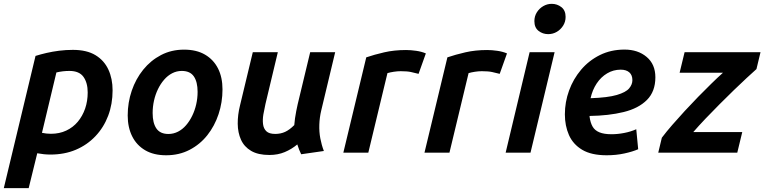

<svg xmlns="http://www.w3.org/2000/svg" viewBox="-47 -796 3985 1001"><path d="M-27.2 185 138.2 -504.5Q165.5 -513 196.2 -520.1Q227 -527.2 261.6 -531.6Q296.2 -536 333.2 -536Q405.2 -536 450.8 -508.4Q496.2 -480.8 518.1 -433.2Q540 -385.8 540 -325Q540 -253.2 516.9 -192.4Q493.8 -131.5 450.5 -85.9Q407.2 -40.2 348.1 -15.2Q289 9.8 216.2 9.8Q198.8 9.8 181.5 8Q164.2 6.2 147.2 3L102.5 185ZM218.5 -98.5Q262.8 -98.5 298.2 -115.1Q333.8 -131.8 358.5 -161.2Q383.2 -190.8 396.8 -229.8Q410.2 -268.8 410.2 -314.2Q410.2 -364.2 388.2 -395.2Q366.2 -426.2 315 -426.2Q297.5 -426.2 280.5 -424.2Q263.5 -422.2 247 -418.2L171.8 -103.5Q183 -101 194.8 -99.8Q206.5 -98.5 218.5 -98.5Z M819.2 13.5Q754.5 13.5 709.9 -12.6Q665.2 -38.8 642 -85.5Q618.8 -132.2 618.8 -194Q618.8 -261.5 639.8 -323Q660.8 -384.5 699.6 -432.6Q738.5 -480.8 792.5 -509Q846.5 -537.2 912.5 -537.2Q977.5 -537.2 1022 -511.1Q1066.5 -485 1089.8 -438.8Q1113 -392.5 1113 -330Q1113 -262.5 1092.5 -200.9Q1072 -139.2 1033.9 -91.1Q995.8 -43 941.4 -14.8Q887 13.5 819.2 13.5ZM831 -97.5Q857.5 -97.5 881 -109.5Q904.5 -121.5 923.1 -143.1Q941.8 -164.8 955.2 -192.6Q968.8 -220.5 976 -252.4Q983.2 -284.2 983.2 -317.2Q983.2 -369.2 963.5 -397.8Q943.8 -426.2 900.8 -426.2Q874.2 -426.2 850.9 -414.2Q827.5 -402.2 808.8 -380.6Q790 -359 776.5 -331.1Q763 -303.2 755.9 -271.4Q748.8 -239.5 748.8 -206.5Q748.8 -154.5 768.5 -126Q788.2 -97.5 831 -97.5Z M1357.5 12Q1298.5 12 1262.2 -9.4Q1226 -30.8 1209.4 -67.6Q1192.8 -104.5 1192.4 -150.8Q1192 -197 1204.2 -246L1271 -524H1401.5L1337 -254Q1330.8 -227 1326.1 -199.6Q1321.5 -172.2 1324.4 -148.9Q1327.2 -125.5 1341.8 -111.6Q1356.2 -97.8 1388 -97.8Q1416.5 -97.8 1439.8 -108.6Q1463 -119.5 1487.2 -143.8Q1488.8 -161 1491.1 -179.5Q1493.5 -198 1497.5 -217Q1501.5 -236 1504.8 -251.8L1570.2 -524H1700.5L1627.8 -220.2Q1619 -183.2 1617.8 -146.1Q1616.5 -109 1623 -74.5Q1629.5 -40 1641.5 -8.8L1523.2 8.2Q1517.2 -3.8 1512.4 -16.1Q1507.5 -28.5 1503 -43Q1473.5 -18.2 1437.5 -3.1Q1401.5 12 1357.5 12Z M1743 0 1862.5 -497Q1904.2 -511.2 1956.1 -523.2Q2008 -535.2 2069.8 -535.2Q2094.2 -535.2 2122.8 -531.1Q2151.2 -527 2173.2 -517.5L2135.2 -411Q2115.2 -416.2 2095.6 -420.5Q2076 -424.8 2042 -424.8Q2025.2 -424.8 2006.2 -421.9Q1987.2 -419 1973 -414.8L1873.2 0Z M2166 0 2285.5 -497Q2327.2 -511.2 2379.1 -523.2Q2431 -535.2 2492.8 -535.2Q2517.2 -535.2 2545.8 -531.1Q2574.2 -527 2596.2 -517.5L2558.2 -411Q2538.2 -416.2 2518.6 -420.5Q2499 -424.8 2465 -424.8Q2448.2 -424.8 2429.2 -421.9Q2410.2 -419 2396 -414.8L2296.2 0Z M2589.2 0 2714.2 -524H2844.5L2718.8 0ZM2811 -618Q2782.5 -618 2760.8 -635Q2739 -652 2739 -685.8Q2739 -711.2 2751.9 -731.8Q2764.8 -752.2 2785.4 -764.1Q2806 -776 2829.5 -776Q2857.8 -776 2879.8 -758.9Q2901.8 -741.8 2901.8 -707.8Q2901.8 -682.5 2888.8 -662Q2875.8 -641.5 2855.5 -629.8Q2835.2 -618 2811 -618Z M3116 13.5Q3036 13.5 2988.2 -15.1Q2940.5 -43.8 2919.2 -92.1Q2898 -140.5 2898 -199.8Q2898 -264 2919.9 -324.1Q2941.8 -384.2 2982.5 -432.4Q3023.2 -480.5 3080.6 -509Q3138 -537.5 3209 -537.5Q3279 -537.5 3324.4 -499.1Q3369.8 -460.8 3369.8 -393Q3369.8 -319 3325.8 -274.9Q3281.8 -230.8 3204.1 -211.8Q3126.5 -192.8 3026.8 -191.5Q3026.8 -190.5 3026.8 -189.4Q3026.8 -188.2 3026.8 -187.2Q3031 -156 3042.6 -135.9Q3054.2 -115.8 3078.4 -106Q3102.5 -96.2 3140.8 -96.2Q3173.5 -96.2 3207.1 -102.8Q3240.8 -109.2 3270.2 -122.2L3280.2 -18Q3251 -5.2 3208 4.1Q3165 13.5 3116 13.5ZM3032 -284Q3122 -287 3168.9 -300.9Q3215.8 -314.8 3232.9 -335.1Q3250 -355.5 3250 -378Q3250 -404.8 3233.9 -418.8Q3217.8 -432.8 3189 -432.8Q3150.8 -432.8 3118.5 -413.6Q3086.2 -394.5 3063.9 -360.9Q3041.5 -327.2 3032 -284Z M3384.8 0 3403.5 -78Q3427 -109.2 3457.8 -144.6Q3488.5 -180 3523 -217.4Q3557.5 -254.8 3592.6 -290.8Q3627.8 -326.8 3661 -359.2Q3694.2 -391.8 3722.2 -416.8H3496.2L3522.2 -524H3918L3896.8 -435.8Q3877 -418.2 3846.5 -390Q3816 -361.8 3779.6 -326.6Q3743.2 -291.5 3705 -253Q3666.8 -214.5 3631.2 -177.4Q3595.8 -140.2 3567.5 -107.5H3822.8L3796.8 0Z"/></svg>

Font: Ubuntu Sans
Style: Italic
Weight: 400
Italic angle: -13.5°
Designer: Dalton Maag Ltd
Foundry: Dalton Maag Ltd
Version: Version 1.006